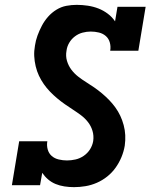

<svg xmlns="http://www.w3.org/2000/svg" viewBox="-20 -763 640 791"><path d="M285 8Q265 8 245.5 5Q226 2 209 -5Q192 -12 178 -24Q164 -36 154 -51L145 0H29L59 -181H175Q172 -164 176.5 -147.5Q181 -131 193 -120.5Q205 -110 222 -106Q239 -102 256 -102Q273 -102 291 -106Q309 -110 325 -121Q341 -132 351 -148Q361 -164 364 -182Q367 -204 361 -224Q355 -244 342.5 -260Q330 -276 314 -288Q298 -300 281 -311Q264 -322 247.5 -333.5Q231 -345 215.5 -358Q200 -371 186 -385.5Q172 -400 160.5 -416.5Q149 -433 140.5 -451Q132 -469 127 -490Q122 -511 121 -532Q120 -553 124 -575Q127 -596 134.5 -616.5Q142 -637 152.5 -657Q163 -677 178 -694Q193 -711 212.5 -723Q232 -735 253.5 -739Q275 -743 296 -743Q319 -743 342 -739.5Q365 -736 385.5 -728Q406 -720 424 -706.5Q442 -693 454 -675L464 -735H580L550 -554H434Q437 -571 432.5 -587.5Q428 -604 416 -614.5Q404 -625 387.5 -629Q371 -633 354 -633Q337 -633 320 -628.5Q303 -624 288.5 -613Q274 -602 265 -586.5Q256 -571 254 -554Q250 -532 256 -512Q262 -492 274 -476Q286 -460 302 -447.5Q318 -435 335 -424.5Q352 -414 368.5 -402.5Q385 -391 400.5 -378Q416 -365 430 -350.5Q444 -336 455.5 -320Q467 -304 475.5 -286Q484 -268 489.5 -247.5Q495 -227 496 -206Q497 -185 494 -163Q490 -139 480.5 -116Q471 -93 456.5 -72.5Q442 -52 422 -36Q402 -20 379 -10Q356 0 332 4Q308 8 285 8Z"/></svg>

Font: Iosevka Etoile XBdObl
Style: Regular
Weight: 800
Italic angle: -9°
Designer: Belleve Invis
Foundry: Belleve Invis
Version: Version 15.5.2; ttfautohint (v1.8.4)